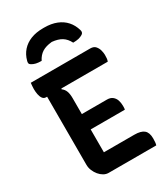

<svg xmlns="http://www.w3.org/2000/svg" viewBox="-227 -1047 1004 1149"><g transform="rotate(-30 275.0 -473.0)"><path d="M39 -700H450Q474 -700 486 -686Q498 -672 502.5 -654Q507 -636 507 -623Q507 -609 506 -598.5Q505 -588 501 -579H75Q60 -579 51.5 -591Q43 -603 39.5 -621Q36 -639 36 -658Q36 -668 37 -679Q38 -690 39 -700ZM170 -385H384Q407 -385 421.5 -373.5Q436 -362 442 -344Q448 -326 448 -306Q448 -301 448 -296Q448 -291 447.5 -287Q447 -283 446 -279H170ZM173 0Q156 0 140 -9Q124 -18 111 -33.5Q98 -49 90 -68.5Q82 -88 82 -108Q82 -157 82 -207Q82 -257 82 -308Q82 -359 82 -409Q82 -459 82 -507.5Q82 -556 82 -603H190L179 -574Q196 -562 203 -543Q210 -524 210 -496Q210 -450 210 -403Q210 -356 210 -308.5Q210 -261 210 -214Q210 -167 210 -121H420Q466 -121 486.5 -103.5Q507 -86 507 -46Q507 -33 506 -20.5Q505 -8 502 0ZM161 -781Q139 -781 123.5 -784.5Q108 -788 95 -796Q86 -801 84.5 -808.5Q83 -816 86 -825Q96 -863 120 -890Q144 -917 180.5 -931.5Q217 -946 266 -946H274Q322 -946 358.5 -931.5Q395 -917 419 -890Q443 -863 454 -825Q457 -816 455 -808.5Q453 -801 445 -796Q432 -788 416.5 -784.5Q401 -781 379 -781Q363 -813 337.5 -829Q312 -845 270 -849Q228 -845 202.5 -829Q177 -813 161 -781Z"/></g></svg>

Font: Recursive Casual SemiBold
Style: Regular
Weight: 600
Version: Version 1.047